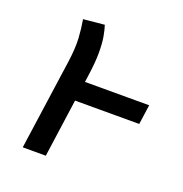

<svg xmlns="http://www.w3.org/2000/svg" viewBox="-103 -629 686 720"><g transform="rotate(20 240.0 -268.5)"><path d="M155.5 0H63.5L114.5 -360.4Q122.5 -418.1 120 -457.1Q117.5 -496.1 111.5 -529L195.5 -537.1Q201.5 -519.1 206 -493.6Q210.5 -468.1 210.5 -430.1Q210.5 -392.1 202.5 -336.1ZM444 -231.7H158.9L170 -310.3H455.1Z"/></g></svg>

Font: Fira Sans Variable
Style: Italic
Weight: 397
Italic angle: -8°
Designer: Carrois Corporate & Edenspiekermann AG
Foundry: Carrois Corporate GbR & Edenspiekermann AG
Version: Version 4.202